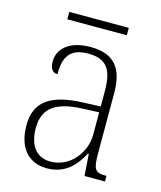

<svg xmlns="http://www.w3.org/2000/svg" viewBox="-104 -741 691 826"><g transform="rotate(15 242.0 -327.5)"><path d="M102 -632H367V-665H102ZM182 10C268 10 310 -46 337 -97H341L348 0H439V-25H435C388 -25 379 -38 379 -109V-377C379 -489 335 -543 230 -543C131 -543 88 -493 88 -442C88 -409 100 -393 122 -393C122 -470 146 -513 228 -513C319 -513 338 -460 338 -371V-307L262 -304C117 -299 50 -252 50 -147C50 -40 106 10 182 10ZM190 -22C121 -22 92 -76 92 -145C92 -225 134 -273 265 -278L338 -281V-181C338 -101 276 -22 190 -22Z"/></g></svg>

Font: Noto Serif Thai SemiCondensed ExtraLight
Style: Regular
Weight: 200
Width: 4
Designer: Monotype Design Team
Foundry: Monotype Imaging Inc.
Version: Version 2.002